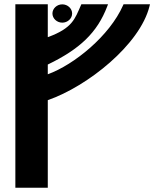

<svg xmlns="http://www.w3.org/2000/svg" viewBox="-20 -880 775 900"><path d="M204 -410.5C390.5 -475.3 636.1 -670.8 680.8 -850.9L683 -860H559.2L556.9 -855C493.9 -712.4 328.2 -577 204 -531.8V-577.5C354 -649.9 435.7 -726.9 482.5 -849.8L486.4 -860H361.4L359.3 -855.3C331.1 -792 320.1 -747.9 204 -705.8V-860H52V0H204ZM272 -773.8C297.3 -773.8 318.1 -793.4 318.1 -816.7C318.1 -840 297.3 -859.6 272 -859.6C246.6 -859.6 225.8 -840 225.8 -816.7C225.8 -793.4 246.6 -773.8 272 -773.8Z"/></svg>

Font: Stormning
Style: Bold
Weight: 400
Designer: Robert Jablonski, Mew Too
Foundry: Cannot Into Space Fonts
Version: Version 0.90